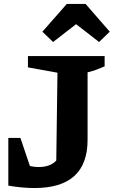

<svg xmlns="http://www.w3.org/2000/svg" viewBox="-20 -938 574 969"><path d="M22 -1V-242H83L131 -100Q154 -95 174 -95Q235 -95 264 -128L270 -571L121 -598V-655H508V-603Q490 -595 468.5 -587Q447 -579 422 -573V-232Q422 11 154 11Q124 11 91 8Q58 5 22 -1ZM412 -918 534 -778 480 -726 364 -816 248 -726 194 -778 317 -918Z"/></svg>

Font: Piazzolla SC
Style: Bold
Weight: 700
Designer: Juan Pablo del Peral
Foundry: Huerta Tipografica
Version: Version 1.330